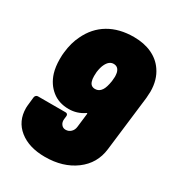

<svg xmlns="http://www.w3.org/2000/svg" viewBox="-172 -812 847 925"><g transform="rotate(30 251.0 -349.5)"><path d="M463 -176Q453 -92 385.5 -42Q318 8 218 8Q129 8 75.5 -35Q22 -78 22 -151Q22 -160 24 -176L28 -213Q29 -220 33.5 -224Q38 -228 44 -228H198Q204 -228 207.5 -224Q211 -220 210 -213L208 -196Q206 -179 215 -167Q224 -155 239 -155Q256 -155 268 -166.5Q280 -178 282 -196L291 -272Q292 -275 290 -276Q288 -277 286 -275Q248 -249 202 -249Q147 -249 109 -279.5Q71 -310 55 -361Q45 -394 45 -436Q45 -461 47 -474Q53 -530 74 -572Q105 -638 163 -672.5Q221 -707 302 -707Q359 -707 402 -687Q445 -667 470 -630Q502 -584 502 -518Q502 -507 500 -483ZM299 -416Q310 -432 316 -470Q318 -488 318 -495Q318 -504 316 -516Q309 -546 282 -546Q257 -546 242 -515Q234 -499 230 -471Q229 -463 229 -448Q229 -430 233 -419Q240 -396 264 -396Q286 -396 299 -416Z"/></g></svg>

Font: Barlow Semi Condensed Black
Style: Italic
Weight: 900
Width: 4
Italic angle: -7°
Designer: Jeremy Tribby
Foundry: Tribby Type
Version: Version 1.408